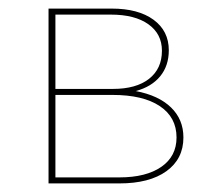

<svg xmlns="http://www.w3.org/2000/svg" viewBox="-20 -427 498 447"><path d="M407 -107Q407 -57 367.5 -28.5Q328 0 258 0H93V-407H240Q302 -407 337.5 -381Q373 -355 373 -310Q373 -274 353 -249.5Q333 -225 296 -215Q349 -205 378 -177Q407 -149 407 -107ZM109 -393V-220H243Q297 -220 327 -243.5Q357 -267 357 -309Q357 -348 325.5 -370.5Q294 -393 238 -393ZM391 -107Q391 -154 352 -180Q313 -206 242 -206H109V-14H258Q320 -14 355.5 -38.5Q391 -63 391 -107Z"/></svg>

Font: Ysabeau Thin
Style: Regular
Weight: 200
Designer: Christian Thalmann (Catharsis Fonts)
Version: Version 0.003